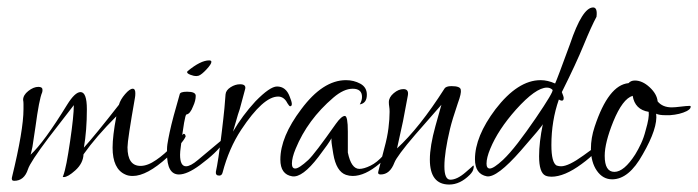

<svg xmlns="http://www.w3.org/2000/svg" viewBox="-20 -469 1873 515"><path d="M18 16Q10 16 12 7Q43 -120 43 -176V-190Q43 -196 42 -201Q42 -214 56 -225Q70 -236 83 -236Q94 -236 94 -228Q94 -224 93 -221Q85 -203 75 -128Q70 -93 67 -75Q63 -56 62 -54Q98 -87 160 -188Q181 -222 196 -222Q213 -222 213 -176Q213 -119 205 -73Q235 -106 299 -188Q303 -202 315.5 -216.5Q328 -231 336 -231Q343 -231 343 -219Q343 -212 342 -207Q332 -150 327 -117Q322 -84 322 -74Q322 -24 357 -24Q376 -24 399 -40Q420 -54 446 -81Q453 -88 459 -95Q465 -102 471 -109Q472 -110 473 -110Q477 -110 478 -103Q471 -86 429 -47Q374 3 336 3Q324 3 316 -1Q282 -16 282 -73Q282 -104 292 -157Q238 -103 204 -55Q203 -31 182 -12Q162 6 151 6Q147 6 149 4Q154 -9 158.5 -32.5Q163 -56 168 -90Q178 -158 178 -187L110 -99Q61 -34 55 -15Q45 16 18 16Z M507 -265Q499 -265 490.5 -268.5Q482 -272 482 -275Q482 -277 483 -278Q518 -307 541 -307Q547 -307 547 -303Q547 -297 534 -283Q521 -269 513 -266Q512 -266 510.5 -265.5Q509 -265 507 -265ZM460 -1Q428 -1 428 -57V-69Q428 -75 429 -82Q431 -95 435 -114Q439 -133 446 -159L462 -216Q463 -223 482 -223Q505 -223 505 -212Q505 -199 498 -184Q490 -163 480 -162Q475 -160 465 -76Q463 -62 463 -54Q463 -23 479 -23Q491 -23 511 -40L572 -91Q576 -94 578 -92Q581 -91 579 -86Q562 -60 516 -26Q482 -1 460 -1Z M568 2Q558 2 559 -8Q562 -21 566 -47.5Q570 -74 575 -116Q577 -135 579 -150.5Q581 -166 582 -179L585 -216Q586 -227 598.5 -235Q611 -243 624 -243Q642 -243 637 -228L623 -176Q618 -162 614 -147Q610 -132 605 -116Q630 -159 665 -197Q704 -237 723 -237Q747 -237 757 -210Q768 -184 758 -184Q756 -184 751 -192Q742 -210 726 -210Q686 -210 627 -121Q594 -71 577 -6Q575 2 568 2Z M764 4Q732 -1 732 -41Q732 -102 788 -176Q846 -254 908 -254Q929 -254 946.5 -244.5Q964 -235 964 -215Q964 -192 945 -189Q951 -199 951 -209Q951 -231 926 -231Q902 -231 874 -207Q805 -148 773 -70Q763 -46 763 -30Q763 -17 772 -17Q782 -17 807 -40Q824 -56 881 -137Q896 -158 905 -158Q913 -158 913 -116V-60Q922 -16 944 -16Q956 -16 973.5 -24.5Q991 -33 1008 -52L1026 -71Q1029 -72 1033 -67Q1029 -56 998 -30Q959 3 926 3Q917 3 908 0Q882 -9 874 -56Q872 -69 870.5 -78Q869 -87 869 -93Q869 -96 869 -98Q863 -86 834 -48Q791 8 764 4Z M1185 26Q1133 26 1133 -41Q1133 -77 1148 -131L1164 -188L1094 -108Q1069 -79 1055 -60Q1041 -41 1038 -33Q1026 -1 1001 -1Q992 -1 995 -10L1011 -72Q1019 -101 1022 -125.5Q1025 -150 1025 -169Q1025 -177 1024 -183Q1023 -189 1023 -195Q1023 -208 1036 -219Q1049 -230 1062 -230Q1077 -230 1074 -213Q1071 -196 1067.5 -178.5Q1064 -161 1061 -144L1045 -71Q1105 -126 1172 -231Q1176 -238 1191 -238Q1215 -238 1216 -228Q1218 -219 1208 -192Q1193 -148 1187 -123Q1172 -60 1172 -23Q1172 13 1188 13Q1206 13 1229 -7Q1250 -25 1249 -25Q1252 -25 1250 -17Q1249 -9 1240 0Q1214 26 1185 26Z M1459 5Q1450 5 1443 2Q1426 -6 1426 -50Q1426 -87 1436 -136Q1434 -130 1377 -65Q1313 8 1286 4Q1254 -2 1254 -42Q1254 -103 1309 -176Q1369 -254 1430 -254Q1449 -254 1469 -245Q1475 -258 1509 -351Q1542 -449 1571 -449Q1583 -449 1580 -424Q1566 -398 1545.5 -348Q1525 -298 1489 -226L1487 -222Q1492 -210 1492 -206Q1492 -199 1487 -199Q1484 -199 1479 -202Q1459 -145 1459 -80Q1459 -33 1473 -25Q1479 -23 1485 -23Q1505 -23 1545 -52Q1580 -78 1581 -77Q1588 -64 1540 -29Q1494 5 1459 5ZM1294 -17Q1304 -17 1329 -40Q1347 -57 1369 -85.5Q1391 -114 1417 -152Q1466 -224 1462 -228Q1456 -234 1447 -234Q1417 -234 1364 -175Q1316 -121 1295 -70Q1285 -46 1285 -30Q1285 -17 1294 -17Z M1622 12Q1597 12 1581 -11Q1565 -34 1565 -70Q1565 -99 1575 -129Q1612 -241 1666 -246Q1672 -253 1683 -253Q1703 -253 1722.5 -235Q1742 -217 1744 -197Q1757 -181 1782 -181Q1790 -181 1806 -183Q1822 -185 1830 -185Q1834 -185 1832 -180Q1831 -176 1822 -171Q1804 -162 1777 -160H1765Q1748 -160 1740 -164Q1745 -126 1704 -55Q1667 12 1622 12ZM1628 -8Q1654 -8 1684 -55Q1692 -68 1699.5 -84Q1707 -100 1712 -120Q1722 -154 1720 -169Q1683 -175 1677 -212Q1650 -204 1625 -143Q1602 -86 1602 -51Q1602 -8 1628 -8Z"/></svg>

Font: Lovers Quarrel
Style: Regular
Weight: 400
Designer: Robert E. Leuschke
Foundry: Robert E. Leuschke
Version: Version 1.010; ttfautohint (v1.8.3)